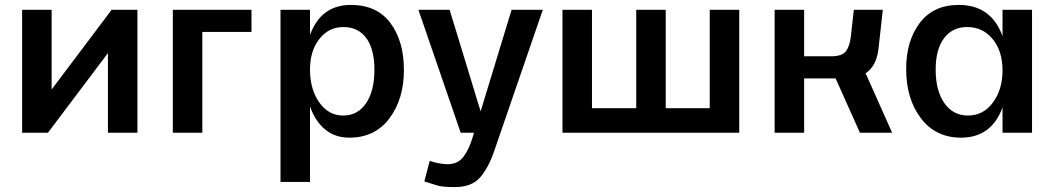

<svg xmlns="http://www.w3.org/2000/svg" viewBox="-20 -540 4291 781"><path d="M70 -500H190V-176L434 -500H539V0H419V-324L175 0H70Z M683 -500H1003V-410H803V0H683Z M1121 -500H1241V-398Q1286 -520 1407 -520Q1513 -520 1568 -446.5Q1623 -373 1623 -255Q1623 -137 1564 -58.5Q1505 20 1401 20Q1343 20 1302.5 -13.5Q1262 -47 1241 -107V200H1121ZM1376 -70Q1435 -70 1469 -120Q1503 -170 1503 -256Q1503 -340 1470 -385Q1437 -430 1377 -430Q1317 -430 1279 -381.5Q1241 -333 1241 -257Q1241 -177 1278.5 -123.5Q1316 -70 1376 -70Z M1682 -500H1809L1935 -87L2061 -500H2188L1989 78Q1967 142 1933 181.5Q1899 221 1830 221Q1781 221 1760.5 215Q1740 209 1706 198L1728 114Q1745 121 1766 124.5Q1787 128 1800 128Q1842 128 1865 98Q1888 68 1903 17L1908 0H1854Z M2268 -500H2388V-100H2568V-500H2688V-100H2867V-500H2987V0H2268Z M3131 -500H3251V-311H3360Q3405 -311 3420.5 -331Q3436 -351 3441 -391L3453 -500H3571L3553 -338Q3544 -270 3501 -242L3609 0H3478L3379 -221H3251V0H3131Z M4058 -103Q4013 20 3889 20Q3786 20 3726 -59Q3666 -138 3666 -259Q3666 -374 3721.5 -447Q3777 -520 3880 -520Q4012 -520 4058 -393V-500H4178V0H4058ZM3917 -70Q3980 -70 4019 -123Q4058 -176 4058 -254Q4058 -332 4018 -381Q3978 -430 3914 -430Q3854 -430 3820 -384.5Q3786 -339 3786 -257Q3786 -171 3821.5 -120.5Q3857 -70 3917 -70Z"/></svg>

Font: Moderustic Med
Style: Regular
Weight: 500
Designer: Tural Alisoy
Foundry: TAFT Foundry
Version: Version 2.110